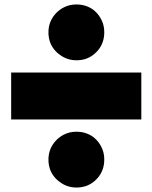

<svg xmlns="http://www.w3.org/2000/svg" viewBox="-20 -1025 683 860"><path d="M323 -755Q281 -755 249 -779Q234 -789 221.5 -805Q209 -821 203 -840Q197 -859 197 -880Q197 -922 221 -954Q245 -986 283 -999Q301 -1005 323 -1005Q364 -1005 397 -982Q428 -958 441 -920Q447 -902 447 -880Q447 -838 424 -806Q399 -773 363 -761Q343 -755 323 -755ZM30 -490V-700H613V-490ZM323 -185Q281 -185 249 -209Q234 -219 221.5 -235Q209 -251 203 -270Q197 -289 197 -310Q197 -352 221 -384Q245 -416 283 -429Q301 -435 323 -435Q364 -435 397 -412Q428 -388 441 -350Q447 -332 447 -310Q447 -268 424 -236Q399 -203 363 -191Q343 -185 323 -185Z"/></svg>

Font: Boldonse
Style: Regular
Weight: 400
Designer: Universitype Foundry
Foundry: Universitype Foundry
Version: Version 1.000; ttfautohint (v1.8.4.7-5d5b)